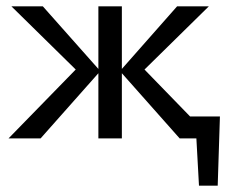

<svg xmlns="http://www.w3.org/2000/svg" viewBox="-20 -436 715 605"><path d="M607 149 595 -69H673L666 149ZM573 -69H650V0H573ZM546 0 358 -212 538 -416H638L409 -191V-244L646 0ZM7 0 245 -244V-191L16 -416H115L296 -212L108 0ZM290 0V-416H364V0Z"/></svg>

Font: Ysabeau Office Medium
Style: Regular
Weight: 500
Designer: Christian Thalmann (Catharsis Fonts)
Version: Version 2.001;gftools[0.9.30]; featfreeze: tnum,lnum,ss02